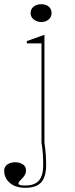

<svg xmlns="http://www.w3.org/2000/svg" viewBox="-25 -681 356 916"><path d="M172 -576Q158 -576 146.5 -581.5Q135 -587 128 -596.5Q121 -606 121 -618Q121 -632 128 -641.5Q135 -651 146.5 -656Q158 -661 172 -661Q186 -661 197 -656Q208 -651 214.5 -641.5Q221 -632 221 -618Q221 -606 214.5 -596.5Q208 -587 197 -581.5Q186 -576 172 -576ZM96 215Q74 215 55.5 209.5Q37 204 23.5 193Q10 182 2.5 167Q-5 152 -5 134Q-5 120 2.5 111Q10 102 22 97.5Q34 93 47 93Q67 93 83 102.5Q99 112 99 131Q99 144 93.5 153.5Q88 163 81 170Q74 177 68.5 183Q63 189 63 195Q63 199 70 201.5Q77 204 96 204Q140 204 160.5 180.5Q181 157 181 107Q181 77 179.5 53.5Q178 30 173 0V-474H103V-485L187 -515V0Q192 35 193.5 59.5Q195 84 195 107Q195 163 171.5 189Q148 215 96 215Z"/></svg>

Font: Kalnia Thin
Style: Regular
Weight: 100
Version: Version 1.105